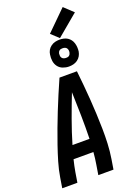

<svg xmlns="http://www.w3.org/2000/svg" viewBox="-214 -1269 936 1345"><g transform="rotate(-20 254.0 -596.0)"><path d="M3 0 15 -74Q24 -130 40.5 -186Q57 -242 76 -297Q95 -352 115.5 -407Q136 -462 158 -517Q180 -572 203 -626.5Q226 -681 250 -735H380Q386 -681 391 -626.5Q396 -572 400 -517Q404 -462 406.5 -407Q409 -352 410 -297Q411 -242 408.5 -186Q406 -130 397 -74L385 0H272L284 -74Q288 -96 290.5 -118.5Q293 -141 295 -164H147Q141 -141 136.5 -118.5Q132 -96 128 -74L116 0ZM174 -260H301Q303 -348 301.5 -435Q300 -522 297 -609Q263 -522 231.5 -435Q200 -348 174 -260ZM340 -785Q317 -785 295 -793.5Q273 -802 259.5 -820Q246 -838 242.5 -861.5Q239 -885 243 -909Q245 -926 253.5 -941Q262 -956 276.5 -966.5Q291 -977 307.5 -981Q324 -985 341 -985Q356 -985 371.5 -981.5Q387 -978 399.5 -970Q412 -962 421 -950Q430 -938 434.5 -923Q439 -908 440 -892.5Q441 -877 439 -861Q436 -844 427.5 -829Q419 -814 404.5 -803.5Q390 -793 373.5 -789Q357 -785 340 -785ZM341 -849Q347 -849 353 -850Q359 -851 364 -855Q369 -859 372 -864.5Q375 -870 376 -876Q378 -885 376.5 -893.5Q375 -902 370.5 -908.5Q366 -915 358 -918Q350 -921 341 -921Q335 -921 328.5 -920Q322 -919 317 -915Q312 -911 309 -905.5Q306 -900 305 -894Q304 -885 305 -876.5Q306 -868 311 -861.5Q316 -855 324 -852Q332 -849 341 -849ZM348 -994 292 -1046 440 -1192 508 -1128Z"/></g></svg>

Font: Iosevka Term Curly Oblique
Style: Bold
Weight: 700
Italic angle: -9°
Designer: Belleve Invis
Foundry: Belleve Invis
Version: Version 32.3.0